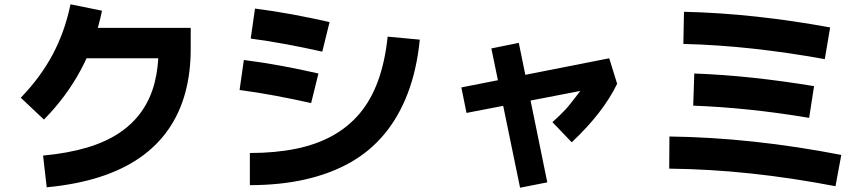

<svg xmlns="http://www.w3.org/2000/svg" viewBox="-20 -819 4040 896"><path d="M198 55 181 -93Q298 -104 386.5 -130.5Q475 -157 538 -199.5Q601 -242 641.5 -300Q682 -358 701 -431Q720 -504 720 -591L763 -547H318V-689H870V-591Q870 -480 844.5 -386Q819 -292 766.5 -216Q714 -140 634 -84Q554 -28 445 7Q336 42 198 55ZM185 -261 77 -363Q169 -458 226 -565Q283 -672 309 -799L456 -769Q396 -475 185 -261Z M1146 45V-105Q1264 -105 1360 -124.5Q1456 -144 1530.5 -185Q1605 -226 1658.5 -289.5Q1712 -353 1744.5 -442.5Q1777 -532 1789 -648L1939 -634Q1925 -494 1883 -384Q1841 -274 1773.5 -193Q1706 -112 1613.5 -60Q1521 -8 1404 18.5Q1287 45 1146 45ZM1518 -716 1484 -578Q1399 -597 1316 -612.5Q1233 -628 1150 -639L1170 -779Q1256 -768 1343 -752Q1430 -736 1518 -716ZM1466 -476 1432 -338Q1347 -357 1264 -372.5Q1181 -388 1098 -399L1118 -539Q1205 -528 1292 -512Q1379 -496 1466 -476Z M2648 -155 2558 -249Q2579 -268 2592.5 -281Q2606 -294 2619 -308Q2632 -322 2649 -344Q2666 -366 2694 -402L2716 -400L2157 -292L2133 -411L2823 -547L2860 -428Q2794 -292 2648 -155ZM2534 32 2407 57 2273 -593 2401 -619Z M3906 -96 3879 50Q3676 11 3483.5 -9.5Q3291 -30 3103 -32L3104 -182Q3489 -177 3906 -96ZM3779 -417 3756 -269Q3613 -293 3479 -307Q3345 -321 3215 -326L3220 -476Q3355 -471 3494.5 -456Q3634 -441 3779 -417ZM3854 -691 3829 -543Q3658 -574 3494 -592Q3330 -610 3169 -614L3172 -764Q3340 -760 3509.5 -741.5Q3679 -723 3854 -691Z"/></svg>

Font: Murecho Thin
Style: Bold
Weight: 700
Version: Version 1.010